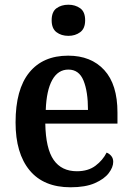

<svg xmlns="http://www.w3.org/2000/svg" viewBox="-20 -784 560 814"><path d="M279 10Q165 10 105.5 -62Q46 -134 46 -265Q46 -405 104 -476.5Q162 -548 269 -548Q366 -548 422 -487Q478 -426 478 -307V-260H172Q174 -154 207.5 -106Q241 -58 306 -58Q354 -58 385 -81.5Q416 -105 432 -137Q443 -133 451.5 -123Q460 -113 460 -98Q460 -75 441 -50Q422 -25 382 -7.5Q342 10 279 10ZM353 -318Q353 -396 334 -442.5Q315 -489 270 -489Q226 -489 201.5 -445Q177 -401 174 -318ZM270 -632Q240 -632 219.5 -647.5Q199 -663 199 -698Q199 -734 219.5 -749Q240 -764 270 -764Q299 -764 320 -749Q341 -734 341 -698Q341 -663 320 -647.5Q299 -632 270 -632Z"/></svg>

Font: Noto Serif Sinhala SemiCondensed SemiBold
Style: Regular
Weight: 600
Width: 4
Designer: Jelle Bosma - Monotype Design Team
Foundry: Monotype Imaging Inc.
Version: Version 2.007; ttfautohint (v1.8.4.7-5d5b)